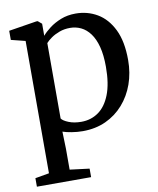

<svg xmlns="http://www.w3.org/2000/svg" viewBox="-88 -627 768 933"><g transform="rotate(-10 296.0 -160.0)"><path d="M18 238V196L87 184V-469L17 -486.5V-531.5L154.5 -553.5H161.5L180.5 -537.5V-478Q194.5 -495 218.8 -513.5Q243 -532 275.8 -545Q308.5 -558 349 -558Q407 -558 455.2 -529.8Q503.5 -501.5 532.5 -442.5Q561.5 -383.5 561.5 -291.5Q561.5 -228 542 -173.2Q522.5 -118.5 486 -77Q449.5 -35.5 398.8 -12.2Q348 11 285 11Q258.5 11 230.8 6.5Q203 2 186.5 -4L189 79.5V184L285.5 196V238ZM286 -35Q333.5 -35 370.2 -60.8Q407 -86.5 428.2 -140.2Q449.5 -194 449.5 -278Q449.5 -335.5 438.8 -376.5Q428 -417.5 408.8 -443.5Q389.5 -469.5 364.2 -481.8Q339 -494 310 -494Q281.5 -494 257.8 -485.2Q234 -476.5 216.5 -464.2Q199 -452 189 -440.5V-68.5Q197 -56.5 223.5 -45.8Q250 -35 286 -35Z"/></g></svg>

Font: Merriweather 48pt
Style: Regular
Weight: 400
Version: Version 2.100